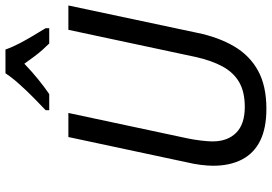

<svg xmlns="http://www.w3.org/2000/svg" viewBox="-166 -818 994 702"><g transform="rotate(-90 331.0 -467.0)"><path d="M284 10Q214 10 168 -12.5Q122 -35 99 -79Q76 -123 76 -185Q76 -203 79 -228.5Q82 -254 89 -283L181 -714H269L176 -278Q171 -254 168 -228.5Q165 -203 165 -187Q165 -132 196.5 -100.5Q228 -69 291 -69Q346 -69 381.5 -89.5Q417 -110 439 -150.5Q461 -191 474 -250L573 -714H662L562 -243Q546 -165 512.5 -108Q479 -51 423.5 -20.5Q368 10 284 10ZM279 -797Q296 -813 322.5 -839Q349 -865 374.5 -893.5Q400 -922 414 -944H501Q510 -918 524 -891.5Q538 -865 552.5 -841Q567 -817 579 -797V-784H523Q512 -795 499.5 -809Q487 -823 474.5 -840Q462 -857 449 -875Q421 -848 392 -824.5Q363 -801 338 -784H279Z"/></g></svg>

Font: Noto Sans Display
Style: Italic
Weight: 400
Italic angle: -12°
Designer: Monotype Design Team
Foundry: Monotype Imaging Inc.
Version: Version 2.003